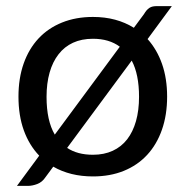

<svg xmlns="http://www.w3.org/2000/svg" viewBox="-20 -571 608 629"><path d="M463.5 -443Q494.5 -408.5 511 -361Q527.5 -313.5 527.5 -254.5Q527.5 -194.5 510.5 -146Q493.5 -97.5 462 -63.5Q430.5 -29.5 385.5 -11.2Q340.5 7 284.5 7Q210 7 154.5 -25L129 9.5Q118.5 25.5 102.2 31.8Q86 38 71 38H35.5L108.5 -61Q75.5 -95.5 58 -144Q40.5 -192.5 40.5 -254.5Q40.5 -314.5 57.5 -362.8Q74.5 -411 106.2 -445Q138 -479 183.2 -497.2Q228.5 -515.5 284.5 -515.5Q323.5 -515.5 357 -506.5Q390.5 -497.5 418.5 -480L451.5 -524.5Q456 -532 460.2 -537Q464.5 -542 469.5 -545.2Q474.5 -548.5 480.8 -549.8Q487 -551 495.5 -551H543ZM132.5 -254Q132.5 -175.5 159.5 -130L372.5 -418Q337.5 -444 284.5 -444Q247.5 -444 219.2 -431Q191 -418 171.8 -393.2Q152.5 -368.5 142.5 -333.2Q132.5 -298 132.5 -254ZM284.5 -64Q321 -64 349.2 -77Q377.5 -90 396.5 -114.5Q415.5 -139 425.5 -174.2Q435.5 -209.5 435.5 -254Q435.5 -327.5 411.5 -372.5L200 -86.5Q233.5 -64 284.5 -64Z"/></svg>

Font: Lato Medium
Style: Regular
Weight: 500
Designer: Lukasz Dziedzic
Foundry: tyPoland Lukasz Dziedzic
Version: Version 2.006; 2014-01-15